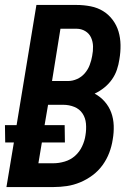

<svg xmlns="http://www.w3.org/2000/svg" viewBox="-23 -755 543 775"><path d="M3 0 33 -180H-2L-3 -250H44L124 -735H286Q315 -735 343 -729.5Q371 -724 393.5 -710Q416 -696 432 -674.5Q448 -653 455.5 -627.5Q463 -602 463.5 -573.5Q464 -545 459 -516Q456 -495 449 -474Q442 -453 429 -434.5Q416 -416 398 -401.5Q380 -387 359 -377Q382 -365 399.5 -345Q417 -325 426 -300.5Q435 -276 436 -248Q437 -220 432 -192Q428 -165 418 -138.5Q408 -112 391 -88.5Q374 -65 350.5 -47.5Q327 -30 300.5 -19Q274 -8 247 -4Q220 0 193 0ZM187 -428H252Q270 -428 288 -436Q306 -444 319 -459Q332 -474 339 -492.5Q346 -511 349 -529Q353 -549 352.5 -568Q352 -587 344.5 -603.5Q337 -620 321 -629.5Q305 -639 286 -639H221ZM132 -96H193Q215 -96 238.5 -103Q262 -110 280 -126Q298 -142 308.5 -164.5Q319 -187 322 -209Q326 -233 324 -256Q322 -279 310 -297Q298 -315 277 -323.5Q256 -332 232 -332H171L157 -250H238L239 -180H146Z"/></svg>

Font: Iosevka Curly
Style: Bold Italic
Weight: 700
Italic angle: -9°
Monospace: yes
Designer: Belleve Invis
Foundry: Belleve Invis
Version: Version 22.1.2; ttfautohint (v1.8.4)